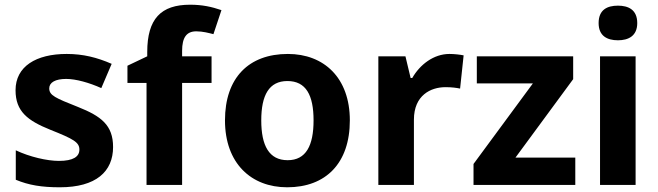

<svg xmlns="http://www.w3.org/2000/svg" viewBox="-20 -785 2792 815"><path d="M460 -161C460 -254 409 -292 311 -331C215 -369 189 -380 189 -410C189 -435 215 -450 261 -450C302 -450 359 -434 410 -411L454 -514C392 -541 333 -556 263 -556C133 -556 46 -503 46 -402C46 -312 97 -273 194 -234C292 -195 317 -181 317 -150C317 -120 291 -102 230 -102C180 -102 106 -119 47 -147V-22C102 1 157 10 234 10C388 10 460 -57 460 -161Z M878 -433V-546H753V-569C753 -626 772 -652 813 -652C841 -652 866 -645 886 -640L920 -742C879 -756 839 -765 787 -765C663 -765 605 -705 605 -564V-546L521 -506V-433H602V0H753V-433Z M1465 -274C1465 -455 1355 -556 1202 -556C1036 -556 935 -455 935 -274C935 -92 1046 10 1199 10C1363 10 1465 -92 1465 -274ZM1089 -274C1089 -381 1122 -441 1200 -441C1279 -441 1311 -381 1311 -274C1311 -167 1279 -105 1201 -105C1122 -105 1089 -167 1089 -274Z M1888 -556C1820 -556 1762 -510 1730 -454H1723L1701 -546H1586V0H1737V-277C1737 -381 1809 -415 1871 -415C1899 -415 1918 -412 1933 -409L1948 -550C1934 -553 1908 -556 1888 -556Z M2422 0V-116H2168L2413 -449V-546H2004V-431H2242L1990 -89V0Z M2603 -761C2558 -761 2521 -744 2521 -687C2521 -632 2558 -614 2603 -614C2647 -614 2685 -632 2685 -687C2685 -744 2647 -761 2603 -761ZM2678 -546H2527V0H2678Z"/></svg>

Font: Noto Sans Lao UI
Style: Bold
Weight: 700
Designer: Monotype Design Team
Foundry: Monotype Imaging Inc.
Version: Version 2.000